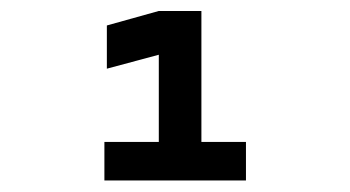

<svg xmlns="http://www.w3.org/2000/svg" viewBox="-20 -713 626 343"><path d="M263.7 -390.6V-693.4H339.8V-390.6ZM166.5 -390.6V-459.5H267.6V-390.6ZM335.4 -390.6V-459.5H419.4V-390.6ZM170.9 -590.3V-667.5L263.7 -693.4V-615.2Z"/></svg>

Font: Cascadia Mono
Style: Regular
Weight: 400
Monospace: yes
Designer: Aaron Bell
Foundry: Saja Typeworks
Version: Version 2102.003